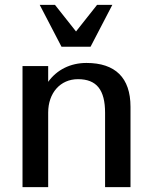

<svg xmlns="http://www.w3.org/2000/svg" viewBox="-20 -773 632 793"><path d="M179 -308C179 -389 229 -446 302 -446C379 -446 414 -402 414 -307V0H519V-332C519 -452 456 -513 337 -513C271 -513 215 -485 179 -435V-500H73V0H179ZM234 -580H354L444 -753H381L294 -643L207 -753H144Z"/></svg>

Font: Perun Medium
Style: Regular
Weight: 500
Foundry: Copyright (c) Stefan Peev, Context Ltd, 2016
Version: Version 1.089